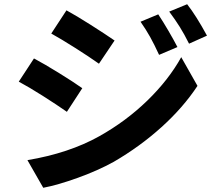

<svg xmlns="http://www.w3.org/2000/svg" viewBox="-20 -836 1040 910"><path d="M730 -768Q752 -735 778 -690.5Q804 -646 821 -613L734 -576Q711 -626 691.5 -661Q672 -696 646 -733ZM867 -816Q910 -761 961 -667L876 -629Q853 -675 832 -708.5Q811 -742 782 -781ZM295 -787Q341 -762 409.5 -718.5Q478 -675 523 -644L449 -534Q404 -566 337 -608.5Q270 -651 223 -677ZM110 -77Q307 -110 450 -190Q577 -261 678 -359Q779 -457 839 -565L916 -429Q848 -326 745.5 -233.5Q643 -141 519 -69Q445 -28 349.5 6.5Q254 41 185 54ZM141 -559Q190 -533 259.5 -490Q329 -447 370 -418L297 -306Q250 -339 183 -381.5Q116 -424 69 -449Z"/></svg>

Font: Sinter Bold
Style: Regular
Weight: 700
Foundry: Adobe & rsms
Version: Version 1.000